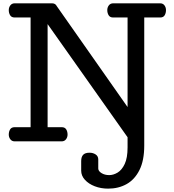

<svg xmlns="http://www.w3.org/2000/svg" viewBox="-20 -857 1057 1164"><path d="M635.7 286.6Q591.8 286.6 554.4 272.2Q517.1 257.8 494.6 232.9Q472.2 208 472.2 177.7V119.6Q472.2 94.2 484.1 81.5Q496.1 68.8 522.9 68.8Q543.9 68.8 559.8 79.3Q575.7 89.8 575.7 109.9V165Q576.2 180.7 595.7 192.6Q615.2 204.6 642.1 204.6Q667.5 204.6 693.1 189.2Q718.8 173.8 736.1 137Q753.4 100.1 753.4 36.6V-24.9L268.6 -710.9V-85.9H354.5Q373 -85.9 381.3 -72.8Q389.6 -59.6 389.6 -41Q389.6 -24.9 380.1 -12.5Q370.6 0 353.5 0H69.3Q52.2 0 42.7 -12.5Q33.2 -24.9 33.2 -41Q33.2 -59.6 41.5 -72.8Q49.8 -85.9 68.4 -85.9H165.5V-751H68.4Q49.8 -751 41.5 -764.4Q33.2 -777.8 33.2 -795.9Q33.2 -812 42.7 -824.5Q52.2 -836.9 69.3 -836.9H295.4Q315.9 -836.9 324.2 -819.8L753.4 -208V-751H665.5Q647 -751 638.7 -764.4Q630.4 -777.8 630.4 -795.9Q630.4 -812 639.9 -824.5Q649.4 -836.9 666.5 -836.9H950.7Q967.8 -836.9 977.1 -824.5Q986.3 -812 986.3 -795.9Q986.3 -777.8 978.3 -764.4Q970.2 -751 951.7 -751H854.5V25.4Q854.5 116.2 825.4 174.1Q796.4 231.9 747.1 259.3Q697.8 286.6 635.7 286.6Z"/></svg>

Font: Cutive
Style: Regular
Weight: 400
Version: Version 1.100; ttfautohint (v1.8.4.7-5d5b)